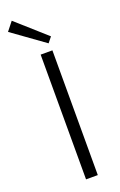

<svg xmlns="http://www.w3.org/2000/svg" viewBox="-198 -953 622 998"><g transform="rotate(-20 112.5 -453.5)"><path d="M158 -690V0H93V-690ZM12 -907 176 -761 152 -731 -26 -859Z"/></g></svg>

Font: Exo 2 Light
Style: Regular
Weight: 300
Designer: Natanael Gama
Foundry: Natanael Gama
Version: Version 2.010